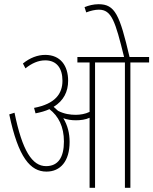

<svg xmlns="http://www.w3.org/2000/svg" viewBox="-20 -893 729 913"><path d="M311 -218C311 -259 302 -296 281 -331C299 -324 320 -321 341 -321C363 -321 387 -324 406 -333V0H432V-596H574V0H600V-596H689V-622H596C549 -823 527 -873 449 -873C425 -873 401 -867 382 -859L390 -834C411 -842 432 -847 450 -847C511 -847 528 -792 570 -622H348V-596H406V-361C386 -351 361 -347 340 -347C314 -347 285 -351 256 -366C249 -372 243 -378 235 -385C283 -414 304 -458 304 -509C304 -580 268 -632 195 -632C159 -632 122 -618 89 -591L101 -568C131 -592 162 -606 195 -606C250 -606 277 -568 277 -509C277 -448 243 -399 142 -380L149 -354C174 -359 196 -365 215 -374C258 -341 284 -291 284 -220C284 -144 256 -103 199 -103C133 -103 86 -176 49 -357L24 -349C67 -143 125 -77 201 -77C267 -77 311 -126 311 -218Z"/></svg>

Font: Noto Sans Devanagari ExtraCondensed Thin
Style: Regular
Weight: 100
Width: 2
Designer: Jelle Bosma - Monotype Design Team
Foundry: Monotype Imaging Inc.
Version: Version 2.004